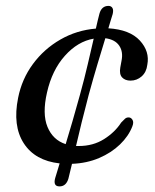

<svg xmlns="http://www.w3.org/2000/svg" viewBox="-20 -570 538 668"><path d="M288.5 -239.5Q275 -188.5 264 -143.8Q253 -99 244.5 -62Q249 -62 254 -62Q304 -62 342 -86Q380 -110 401.5 -143.5Q408.5 -150 413.8 -155.8Q419 -161.5 427.5 -161.5Q436 -161.5 441 -153Q446 -144.5 440.5 -130.5Q427.5 -96.5 397.5 -67.5Q367.5 -38.5 324.8 -20.2Q282 -2 230.5 0Q226.5 16 223.5 28.8Q220.5 41.5 218 51.5Q210 78.5 187 78.5Q164 78.5 172 49.5Q175 40 178.8 27.2Q182.5 14.5 187.5 -1.5Q101.5 -11 62.5 -71.8Q23.5 -132.5 43 -229.5Q56 -295 94.5 -347.2Q133 -399.5 189.8 -432.2Q246.5 -465 313.5 -470.5Q317 -486.5 320.2 -499.5Q323.5 -512.5 326 -522.5Q333.5 -549.5 357.5 -549.5Q366.5 -549.5 371 -542.5Q375.5 -535.5 372 -521Q369 -511.5 365.2 -499Q361.5 -486.5 357 -471.5Q431.5 -467 466.5 -429Q501.5 -391 492.5 -344.5Q489.5 -319 472.8 -304.2Q456 -289.5 434 -289.5Q415.5 -289.5 405 -300.5Q394.5 -311.5 398.5 -335L402.5 -357Q409.5 -389 395 -410.8Q380.5 -432.5 346.5 -437Q334.5 -398 319.5 -348Q304.5 -298 288.5 -239.5ZM143.5 -248Q126.5 -174 145.2 -128.5Q164 -83 208.5 -68.5Q219.5 -104.5 232 -147.5Q244.5 -190.5 258 -239.5Q274 -297.5 285.5 -347.2Q297 -397 306 -435.5Q250.5 -426 205.8 -376Q161 -326 143.5 -248Z"/></svg>

Font: Fraunces 9pt S050
Style: Italic
Weight: 400
Italic angle: -16°
Version: Version 1.000; ttfautohint (v1.8.3)